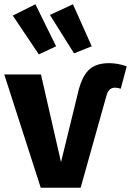

<svg xmlns="http://www.w3.org/2000/svg" viewBox="-26 -880 614 900"><path d="M140 -860 237 -663 156 -625 34 -807ZM316 -860 404 -663 321 -630 208 -810ZM472 -428 352 0H165L-6 -531H166L260 -120L339 -443Q356 -518 389 -551Q422 -584 485 -584Q526 -584 568 -569L540 -464Q527 -469 512 -469Q482 -469 472 -428Z"/></svg>

Font: Fira Sans
Style: Bold
Weight: 700
Designer: bBox Type GmbH & Carrois Corporate GbR & Edenspiekermann AG
Foundry: bBox Type GmbH & Carrois Corporate GbR & Edenspiekermann AG
Version: Version 4.301;PS 004.301;hotconv 1.0.88;makeotf.lib2.5.64775